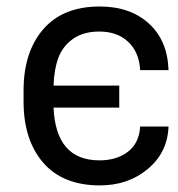

<svg xmlns="http://www.w3.org/2000/svg" viewBox="-20 -558 546 588"><path d="M286.1 9.8Q172.4 9.8 112.3 -59.8Q52.2 -129.4 52.2 -247.1V-281.2Q52.2 -398.4 112.3 -468.3Q172.4 -538.1 285.6 -538.1Q378.4 -538.1 435.8 -486.1Q493.2 -434.1 496.1 -343.3H409.2Q406.2 -398.4 372.6 -429.9Q338.9 -461.4 284.2 -461.4Q235.4 -461.4 203.6 -439Q171.9 -416.5 158.7 -380.9Q145.5 -345.2 144 -295.9H345.2V-228.5H144Q150.9 -66.9 284.7 -66.9Q337.4 -66.9 371.8 -93.3Q406.2 -119.6 409.2 -170.4H496.1Q493.2 -91.3 432.9 -40.8Q372.6 9.8 286.1 9.8Z"/></svg>

Font: Bert Sans Medium
Style: Regular
Weight: 500
Designer: Christian Robertson, Adam Twardoch, & Cristiano Sobral
Foundry: Google
Version: Version 12.135;January 10, 2020;FontCreator 12.0.0.2547 64-b